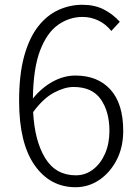

<svg xmlns="http://www.w3.org/2000/svg" viewBox="-20 -762 575 795"><path d="M284.2 -401.9Q248 -401.9 203.6 -378.4Q159.2 -355 117.2 -297.9Q123.5 -178.2 167.2 -107.2Q210.9 -36.1 293.9 -36.1Q333.5 -36.1 365 -60.1Q396.5 -84 414.8 -125.5Q433.1 -167 433.1 -220.2Q433.1 -299.3 397.5 -350.6Q361.8 -401.9 284.2 -401.9ZM293 13.2Q187 13.2 123 -78.4Q59.1 -169.9 59.1 -344.2Q59.1 -454.1 80.3 -530.3Q101.6 -606.4 138.4 -653.1Q175.3 -699.7 222.4 -720.9Q269.5 -742.2 320.8 -742.2Q372.1 -742.2 409.7 -722.9Q447.3 -703.6 476.1 -671.9L440.9 -633.8Q418 -662.6 387 -677.2Q356 -691.9 321.8 -691.9Q267.6 -691.9 221.2 -659.7Q174.8 -627.4 146.2 -553.5Q117.7 -479.5 116.2 -354Q151.9 -398.4 198 -423.8Q244.1 -449.2 292 -449.2Q384.8 -449.2 437.5 -390.9Q490.2 -332.5 490.2 -220.2Q490.2 -151.9 462.9 -99.4Q435.5 -46.9 390.9 -16.8Q346.2 13.2 293 13.2Z"/></svg>

Font: Source Han Sans CN Light
Style: Regular
Weight: 300
Designer: Ryoko NISHIZUKA  (kana, bopomofo & ideographs); Paul D. Hunt (Latin, Greek & Cyrillic); Sandoll Communications , Soo-you
Foundry: Adobe
Version: Version 2.000;hotconv 1.0.107;makeotfexe 2.5.65593